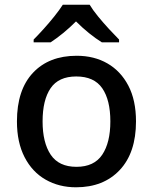

<svg xmlns="http://www.w3.org/2000/svg" viewBox="-20 -786 649 816"><path d="M558 -270Q558 -137 489 -63.5Q420 10 303 10Q231 10 174 -22.5Q117 -55 84.5 -118Q52 -181 52 -270Q52 -404 120 -476.5Q188 -549 306 -549Q380 -549 436.5 -516.5Q493 -484 525.5 -422Q558 -360 558 -270ZM161 -270Q161 -180 195.5 -128.5Q230 -77 305 -77Q380 -77 414.5 -128.5Q449 -180 449 -270Q449 -361 414.5 -411Q380 -461 304 -461Q229 -461 195 -411Q161 -361 161 -270ZM361 -766Q374 -744 396.5 -716.5Q419 -689 443.5 -662.5Q468 -636 486 -618V-606H413Q387 -622 358.5 -645Q330 -668 303 -695Q276 -668 248.5 -645.5Q221 -623 195 -606H123V-618Q142 -637 165.5 -663Q189 -689 211 -716.5Q233 -744 247 -766Z"/></svg>

Font: Noto Sans Tangsa Medium
Style: Regular
Weight: 500
Version: Version 1.504